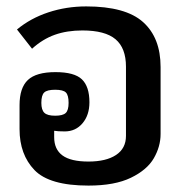

<svg xmlns="http://www.w3.org/2000/svg" viewBox="-20 -564 574 599"><path d="M41 -161V-236Q41 -290 67 -314.5Q93 -339 153 -339Q212 -339 235.5 -316.5Q259 -294 259 -245Q259 -205 237.5 -179.5Q216 -154 182 -154Q160 -154 149 -156V-136Q149 -98 175 -79Q201 -60 256 -60Q311 -60 342 -80.5Q373 -101 373 -140V-356Q373 -414 340.5 -441.5Q308 -469 237 -469Q189 -469 151 -455.5Q113 -442 80 -412L33 -472Q75 -507 131 -525.5Q187 -544 249 -544Q372 -544 426.5 -495Q481 -446 481 -355V-146Q481 -107 460 -70.5Q439 -34 388.5 -9.5Q338 15 256 15Q134 15 87.5 -33.5Q41 -82 41 -161ZM194 -243Q194 -267 185.5 -275.5Q177 -284 152 -284Q127 -284 118 -275.5Q109 -267 109 -243Q109 -221 118.5 -212Q128 -203 152 -203Q176 -203 185 -211.5Q194 -220 194 -243Z"/></svg>

Font: Pridi
Style: Regular
Weight: 400
Designer: Katatrad Team
Foundry: CadsonDemak
Version: Version 1.001